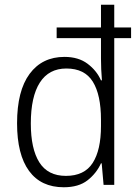

<svg xmlns="http://www.w3.org/2000/svg" viewBox="-20 -780 584 810"><path d="M249 10Q153 10 102.5 -59Q52 -128 52 -260Q52 -397 105 -468.5Q158 -540 252 -540Q311 -540 349.5 -511Q388 -482 406 -441H410Q406 -489 406 -533V-619H219V-664H406V-760H462V-664H533V-619H462V0H417L409 -91H406Q387 -49 349.5 -19.5Q312 10 249 10ZM258 -38Q336 -38 371 -92.5Q406 -147 406 -248V-275Q406 -380 371.5 -435.5Q337 -491 260 -491Q186 -491 148 -431.5Q110 -372 110 -259Q110 -152 146 -95Q182 -38 258 -38Z"/></svg>

Font: Noto Sans Lao Looped SemiCondensed Light
Style: Regular
Weight: 300
Width: 4
Designer: Mark Frömberg, Ben Mitchell
Foundry: The Fontpad Ltd
Version: Version 1.002; ttfautohint (v1.8.4.7-5d5b)